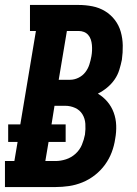

<svg xmlns="http://www.w3.org/2000/svg" viewBox="-35 -755 555 775"><path d="M-15 0V-105H23L36 -182H-2V-253H47L110 -630H86V-735H282Q311 -735 338.5 -729.5Q366 -724 389 -710Q412 -696 428.5 -674.5Q445 -653 452.5 -626.5Q460 -600 460.5 -571.5Q461 -543 457 -514Q453 -494 446.5 -473Q440 -452 427.5 -434Q415 -416 397.5 -401.5Q380 -387 360 -377Q382 -364 398.5 -344.5Q415 -325 424 -300.5Q433 -276 434 -249Q435 -222 430 -195Q426 -167 416 -140.5Q406 -114 389 -90.5Q372 -67 348.5 -48.5Q325 -30 298 -19Q271 -8 243.5 -4Q216 0 189 0ZM202 -433H248Q265 -433 281.5 -441Q298 -449 309 -463Q320 -477 325.5 -494Q331 -511 334 -528Q336 -539 336.5 -550.5Q337 -562 336 -573.5Q335 -585 331.5 -595.5Q328 -606 321 -614Q314 -622 304 -626Q294 -630 282 -630H235ZM189 -105Q210 -105 231.5 -112Q253 -119 270 -134.5Q287 -150 295.5 -170.5Q304 -191 308 -212Q311 -234 309.5 -255.5Q308 -277 297.5 -294Q287 -311 268 -319.5Q249 -328 228 -328H185L173 -253H230V-182H161L148 -105Z"/></svg>

Font: Iosevka Slab Extrabold Oblique
Style: Regular
Weight: 800
Italic angle: -9°
Monospace: yes
Designer: Belleve Invis
Foundry: Belleve Invis
Version: Version 11.1.1; ttfautohint (v1.8.3)